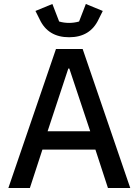

<svg xmlns="http://www.w3.org/2000/svg" viewBox="-20 -944 696 964"><path d="M179 -847 158 -889 243 -924 277 -836Q301 -829 327 -829Q352 -829 377 -836L411 -924L496 -889L475 -847Q433 -757 327 -757Q221 -757 179 -847ZM22 0 261 -698H395L634 0H522L459 -193H193L130 0ZM219 -285H433L328 -600H323Z"/></svg>

Font: Anuphan Medium
Style: Regular
Weight: 500
Designer: Mike Abbink, Paul van der Laan, Pieter van Rosmalen, Mint Tantisuwanna
Foundry: Bold Monday; Cadson Demak
Version: Version 3.002;hotconv 1.0.109;makeotfexe 2.5.65596